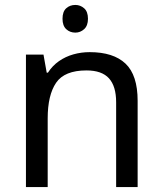

<svg xmlns="http://www.w3.org/2000/svg" viewBox="-20 -757 658 777"><path d="M285 -737Q305 -737 320.5 -723.5Q336 -710 336 -681Q336 -653 320.5 -639Q305 -625 285 -625Q263 -625 248 -639Q233 -653 233 -681Q233 -710 248 -723.5Q263 -737 285 -737ZM343 -546Q439 -546 488 -499.5Q537 -453 537 -349V0H450V-343Q450 -408 421 -440Q392 -472 330 -472Q241 -472 207 -422Q173 -372 173 -278V0H85V-536H156L169 -463H174Q192 -491 218.5 -509.5Q245 -528 277 -537Q309 -546 343 -546Z"/></svg>

Font: lkannada85
Style: Book
Weight: 400
Designer: Jelle Bosma - Monotype Design Team
Foundry: Monotype Imaging Inc.
Version: Version 2.003